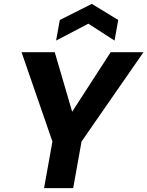

<svg xmlns="http://www.w3.org/2000/svg" viewBox="-20 -969 759 989"><path d="M207 0 250 -240 91 -700H262L361 -362L334 -366L550 -700H719L400 -240L357 0ZM269 -760 288 -866 453 -949 589 -866 570 -760 435 -847Z"/></svg>

Font: DM Sans 24pt Black
Style: Italic
Weight: 900
Italic angle: -10°
Designer: Colophon Foundry, Jonny Pinhorn
Foundry: Colophon Foundry
Version: Version 4.004;gftools[0.9.30]